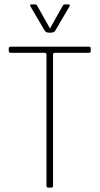

<svg xmlns="http://www.w3.org/2000/svg" viewBox="-20 -856 454 876"><path d="M203 -707Q190 -707 184 -716L120 -825Q113 -836 124 -836H138Q146 -836 149 -831L208 -726L267 -831Q270 -836 278 -836H292Q303 -836 296 -825L232 -716Q226 -707 213 -707ZM214 0H200Q192 0 192 -9V-607Q192 -615 183 -615H29Q20 -615 20 -623V-635Q20 -643 29 -643H385Q394 -643 394 -635V-623Q394 -615 385 -615H231Q222 -615 222 -607V-9Q222 0 214 0Z"/></svg>

Font: Rajdhani Light
Style: Regular
Weight: 300
Designer: Satya Rajpurohit, Jyotish Sonowal
Foundry: Indian Type Foundry
Version: Version 1.201;PS 1.0;hotconv 1.0.78;makeotf.lib2.5.61930; tt